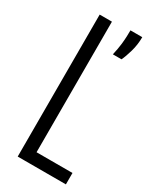

<svg xmlns="http://www.w3.org/2000/svg" viewBox="-175 -720 632 773"><g transform="rotate(30 141.0 -333.5)"><path d="M51 0V-660H108V0ZM83 0V-53H275V0ZM177 -548Q184 -579 186.5 -601Q189 -623 189.5 -639Q190 -655 190 -667H245Q245 -632 235.5 -599Q226 -566 217 -548Z"/></g></svg>

Font: Bricolage Grotesque 72pt Condensed ExtraLight
Style: Regular
Weight: 250
Width: 3
Designer: Mathieu Triay
Foundry: Atelier Triay
Version: Version 1.001;gftools[0.9.33.dev8+g029e19f]